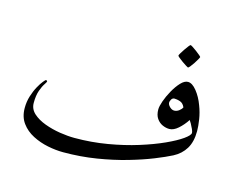

<svg xmlns="http://www.w3.org/2000/svg" viewBox="-99 -853 1222 1002"><g transform="rotate(15 512.0 -352.0)"><path d="M962.9 -282.7Q962.9 -225.1 940.2 -187.7Q917.5 -150.4 876 -128.9Q841.8 -111.3 785.2 -88.6Q728.5 -65.9 654.8 -44.7Q581.1 -23.4 495.1 -9.5Q409.2 4.4 315.9 4.4Q276.4 4.4 232.4 -4.4Q188.5 -13.2 149.7 -33.2Q110.8 -53.2 86.7 -86.2Q62.5 -119.1 62.5 -167Q62.5 -201.7 72.3 -232.4Q82 -263.2 95 -286.6Q107.9 -310.1 118.9 -323.2Q129.9 -336.4 131.8 -336.4Q134.3 -336.4 137 -334.7Q139.6 -333 139.6 -330.6Q139.6 -327.1 129.9 -312.7Q120.1 -298.3 110.6 -271.7Q101.1 -245.1 101.1 -204.6Q101.1 -171.9 126.2 -148.9Q151.4 -126 190.9 -111.3Q230.5 -96.7 273.9 -89.8Q317.4 -83 354 -83Q444.8 -83 530.8 -97.7Q616.7 -112.3 690.9 -135.5Q765.1 -158.7 820.8 -184.1Q876.5 -209.5 908 -231.9Q939.5 -254.4 939.5 -267.1Q939.5 -274.4 933.3 -287.8Q927.2 -301.3 920.4 -313.5Q913.6 -325.7 910.6 -329.1Q891.1 -299.3 866.7 -277.8Q842.3 -256.3 819.3 -256.3Q801.3 -256.3 782.5 -264.6Q763.7 -272.9 750.7 -291.5Q737.8 -310.1 737.8 -340.3Q737.8 -356.9 748 -386.2Q758.3 -415.5 775.4 -446Q792.5 -476.6 812.3 -497.8Q832 -519 851.1 -519Q874 -519 898.4 -488.5Q922.9 -458 938 -416.5Q951.7 -381.3 957.3 -345.2Q962.9 -309.1 962.9 -282.7ZM861.8 -384.3Q852.5 -405.3 835.7 -410.9Q818.8 -416.5 805.2 -416.5Q794.9 -416.5 789.1 -407Q783.2 -397.5 783.2 -390.1Q783.2 -377.9 794.9 -366.7Q806.6 -355.5 819.3 -355.5Q832.5 -355.5 844.7 -364.5Q856.9 -373.5 861.8 -384.3ZM878.4 -660.6Q878.4 -658.2 872.3 -647.2Q866.2 -636.2 857.7 -623.3Q849.1 -610.4 841.3 -600.8Q833.5 -591.3 830.6 -591.3Q829.1 -591.3 819.1 -597.7Q809.1 -604 796.9 -612.5Q784.7 -621.1 775.6 -628.7Q766.6 -636.2 766.6 -638.7Q766.6 -641.6 772.9 -652.3Q779.3 -663.1 788.1 -676Q796.9 -689 804.4 -698.5Q812 -708 814 -708Q816.9 -708 827.1 -701.4Q837.4 -694.8 849.1 -686Q860.8 -677.2 869.6 -669.7Q878.4 -662.1 878.4 -660.6Z"/></g></svg>

Font: Scheherazade New Rohingya
Style: Regular
Weight: 400
Designer: SIL International
Foundry: SIL International
Version: Version 3.000 ; LngRng